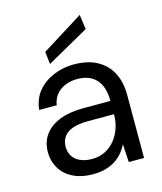

<svg xmlns="http://www.w3.org/2000/svg" viewBox="-112 -815 767 909"><g transform="rotate(-15 272.0 -360.5)"><path d="M234 12Q173 12 132 -9.5Q91 -31 71 -66.5Q51 -102 51 -143Q51 -194 77.5 -229.5Q104 -265 152.5 -283.5Q201 -302 266 -302H400Q400 -349 385.5 -380Q371 -411 343 -427Q315 -443 275 -443Q227 -443 192 -419Q157 -395 149 -348H63Q69 -402 99.5 -438.5Q130 -475 177 -494.5Q224 -514 275 -514Q345 -514 391 -488.5Q437 -463 460.5 -417.5Q484 -372 484 -311V0H409L404 -89Q394 -68 378.5 -49.5Q363 -31 342.5 -17.5Q322 -4 295 4Q268 12 234 12ZM247 -59Q282 -59 310.5 -73.5Q339 -88 359 -113Q379 -138 389.5 -169.5Q400 -201 400 -234V-237H273Q225 -237 195 -225.5Q165 -214 152 -193.5Q139 -173 139 -147Q139 -120 151.5 -100.5Q164 -81 188 -70Q212 -59 247 -59ZM169 -545 162 -606 365 -733 375 -661Z"/></g></svg>

Font: DM Sans 16pt
Style: Regular
Weight: 400
Version: Version 4.004;gftools[0.9.30]